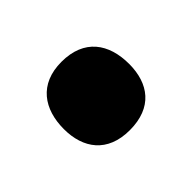

<svg xmlns="http://www.w3.org/2000/svg" viewBox="-53 -548 389 389"><g transform="rotate(45 141.5 -353.5)"><path d="M43 -353C43 -289 86 -260 143 -260C198 -260 239 -289 239 -353C239 -418 199 -447 143 -447C85 -447 43 -418 43 -353Z"/></g></svg>

Font: Noto Sans Thai Looped SemiCondensed Black
Style: Regular
Weight: 900
Width: 4
Designer: Sasikarn Vongin, Ben Mitchell
Foundry: The Fontpad Ltd
Version: Version 1.001